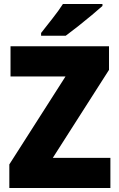

<svg xmlns="http://www.w3.org/2000/svg" viewBox="-20 -1013 600 967"><path d="M536 -66H27V-185L310 -628H33V-780H529V-661L246 -218H536ZM496 -983Q476 -965 442.5 -937Q409 -909 373 -880.5Q337 -852 311 -833H187V-847Q212 -879 244 -919.5Q276 -960 297 -993H496Z"/></svg>

Font: Noto Sans Malayalam UI SemiCondensed Black
Style: Regular
Weight: 900
Width: 4
Designer: Jelle Bosma - Monotype Design Team
Foundry: Monotype Imaging Inc.
Version: Version 2.104; ttfautohint (v1.8.4.7-5d5b)